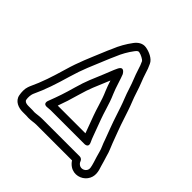

<svg xmlns="http://www.w3.org/2000/svg" viewBox="-221 -900 1160 1160"><g transform="rotate(45 358.5 -320.5)"><path d="M533.4 -102.2C523.2 -122.4 513.1 -154.8 502.3 -182.1C486.4 -224.5 472 -262.1 458.9 -306.2C447.9 -342.2 439.1 -369.4 424 -403.9C415.9 -423.1 407.6 -446.3 399.9 -471.2C392 -498.3 385.1 -513.8 380.7 -526.9C380.7 -526.9 356.8 -574.5 334.6 -530.2C320 -500.9 312.1 -474.5 299 -444.8C274.3 -385.6 253 -340.2 232.9 -267.7C212.9 -196.3 200.1 -159.4 176.6 -97.9C176.6 -97.9 157.7 -57.7 203.5 -64.3C211.9 -65.4 219.4 -66 226 -66H511C511 -66 553.2 -62.5 533.4 -102.2ZM473.4 -116H236.8C252.8 -159.4 265 -196.7 281.1 -254.3C300.1 -322.9 320.1 -365.4 345 -425.2C348.4 -432.8 351.7 -440.9 354.7 -448.5C361.8 -426.1 369.8 -403.8 378 -384.1C392.5 -351.3 400.1 -327.4 411.1 -291.8C424.7 -245.9 440.1 -205.4 455.7 -164C461.6 -149.1 466.9 -133.5 473.4 -116ZM226 7C201.7 7 181.5 11.8 165.4 12C158.3 11.2 153.5 11 147 11H114C87.3 11 78.8 1 77.5 -5.2C73.6 -25.5 76.4 -46.4 81.1 -59.4C117 -136 137.7 -201.2 163 -288.1C188.5 -376.4 215 -433.1 248.3 -513.9C256.2 -535.3 264 -549.6 273.1 -571.5C288.8 -610.7 308.5 -644.7 332.1 -676.1C344.1 -692.5 351 -693.1 356.2 -692.3C375.9 -689.2 401.5 -673.9 406.7 -666.5L417.6 -641.1L426.2 -615.4C441.6 -565.8 454.9 -542 470.1 -492.7C483.3 -449.2 500.2 -413.6 511.2 -379.2L528.2 -328.2C546.2 -272.1 565.8 -223.2 584.3 -172.9C595.2 -138.8 606.6 -121.9 612.7 -96.3C618.3 -72.3 625.9 -52.7 633 -28.1C642 3.7 647.6 19.5 635.6 35.4C625.2 49.1 603.7 55.1 587.7 44.6C579.4 39.1 574.7 32.9 571.7 24.1C568.2 13.6 557.5 7 548 7ZM164 62C189.6 62 209.1 57 226 57H532C538 67.2 548.7 78.8 560.3 86.4C601.6 113.6 651.3 97.5 675.4 65.6C703.5 28.5 691.5 -12 680.8 -42.6C674.6 -64.4 668.9 -85.3 661.1 -108.9C653.2 -141.2 640.7 -164.5 631.5 -189.6C612 -242.4 593.4 -288.6 575.8 -343.8L558.8 -394.8C546.5 -433.1 529.8 -468 517.9 -507.3C501.4 -561 487.4 -586.4 473.8 -630.6L464.7 -657.9C464.6 -658.4 464.2 -659.2 464 -659.8L452 -687.8C438.8 -718.5 395.2 -736.9 363.8 -741.7C334.3 -746.2 309.2 -729.5 291.9 -705.9C266.4 -671.9 243.9 -633 226.9 -590.4C219.2 -572.1 210.9 -556.9 201.7 -532.1C169.9 -454.8 141.3 -393.3 115 -302C89.8 -215.7 69.2 -151.5 35.4 -79.6C35.2 -79.2 34.8 -78.2 34.5 -77.5L30.5 -66.5C23.1 -46.1 24.2 -17.8 28.5 4.3C36.6 46.1 78.3 61 114 61H147C153.4 61 158.3 62 164 62Z"/></g></svg>

Font: Smoothie
Style: Outline
Weight: 400
Foundry: Cannot Into Space Fonts
Version: Version 0.8